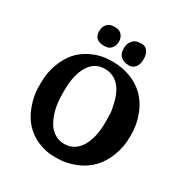

<svg xmlns="http://www.w3.org/2000/svg" viewBox="-198 -1017 1134 1186"><g transform="rotate(30 369.0 -424.0)"><path d="M205.1 -372.1V-341.3Q205.1 -230 250.5 -152.3Q269.5 -119.6 300 -101.1Q330.6 -82.5 365.2 -82.5H372.6Q404.8 -82.5 432.6 -98.4Q460.4 -114.3 478.5 -141.6Q522.9 -210 522.9 -321.3V-352.1Q522 -367.2 522 -387.7Q521.5 -408.2 508.8 -460Q471.7 -609.4 355.5 -609.9Q283.7 -609.9 244.4 -545.2Q205.1 -480.5 205.1 -372.1ZM284.2 -730H279.3L274.9 -729.5L272.5 -730Q248 -730 228 -744.4Q208 -758.8 208 -794.4V-796.9Q208 -824.7 225.1 -844.5Q242.2 -864.3 270.5 -864.3H284.7Q314 -864.3 330.3 -845.2Q346.7 -826.2 346.7 -798.1Q346.7 -770 330.3 -750.5Q314 -731 291 -731Q286.1 -730 284.2 -730ZM479 -857.4Q502.9 -857.4 517.8 -836.4Q532.7 -815.4 532.7 -787.1V-776.9Q532.7 -742.2 515.4 -721.9Q498 -701.7 470.2 -701.7L467.8 -702.1Q436 -702.1 414.6 -720.5Q393.1 -738.8 393.1 -772V-784.7Q393.1 -813 411.9 -834.5Q430.7 -856 456.1 -856L468.8 -857.4ZM56.2 -305.7V-340.3Q56.2 -411.1 79.1 -472.4Q102.1 -533.7 138.4 -575.4Q174.8 -617.2 235.1 -644.8Q295.4 -672.4 361.3 -672.4H384.3Q445.3 -671.9 502.9 -650.4Q620.6 -606 669.9 -487.3Q699.2 -416.5 699.2 -339.8V-316.9Q699.2 -252 674.8 -187.5Q627.4 -60.5 508.3 -11.2Q441.4 16.1 382.8 16.1H348.1Q347.2 16.1 346.2 16.1Q293.9 16.1 237.3 -7.8Q125.5 -54.7 80.6 -179.2Q56.2 -246.1 56.2 -305.7Z"/></g></svg>

Font: Averia Serif Libre
Style: Bold
Weight: 700
Version: Version 1.002